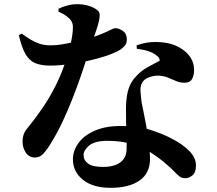

<svg xmlns="http://www.w3.org/2000/svg" viewBox="-20 -836 1040 919"><path d="M509 63Q425 63 377 24.5Q329 -14 329 -73Q329 -114 355 -150.5Q381 -187 432.5 -210Q484 -233 558 -233Q642 -233 701 -214Q760 -195 801 -173Q851 -148 884.5 -115Q918 -82 918 -44Q918 -11 901.5 3Q885 17 866 17Q850 17 838 7.5Q826 -2 811.5 -17.5Q797 -33 775 -51Q747 -76 708 -102Q669 -128 616 -145Q563 -162 494 -162Q434 -162 407 -139.5Q380 -117 380 -94Q380 -69 401.5 -53Q423 -37 474 -37Q508 -37 533 -46.5Q558 -56 572 -75Q586 -94 586 -123Q587 -147 585.5 -180.5Q584 -214 583.5 -249Q583 -284 583 -313Q583 -362 591.5 -397Q600 -432 621 -459Q652 -496 686.5 -514.5Q721 -533 744 -545Q745 -551 742 -557Q739 -563 732 -568Q717 -582 692 -590.5Q667 -599 635 -602L634 -619Q679 -635 721 -635Q763 -635 794 -627Q846 -612 877.5 -579Q909 -546 909 -501Q909 -475 899 -457.5Q889 -440 863 -440Q841 -440 822 -448.5Q803 -457 782 -465.5Q761 -474 731 -474Q711 -473 690.5 -465Q670 -457 661 -441Q651 -425 652.5 -400Q654 -375 658 -345Q662 -325 668.5 -293.5Q675 -262 681.5 -225Q688 -188 693 -149Q698 -110 698 -75Q698 -7 648 28Q598 63 509 63ZM148 -82Q119 -82 103.5 -105.5Q88 -129 88 -157Q88 -177 93.5 -193Q99 -209 114 -226Q150 -270 184.5 -320.5Q219 -371 248.5 -430.5Q278 -490 300 -560Q309 -590 315.5 -615.5Q322 -641 325.5 -664Q329 -687 329 -706Q329 -722 322.5 -733.5Q316 -745 303 -755Q291 -765 279 -771Q267 -777 260 -780V-794Q275 -802 300 -809Q325 -816 348 -816Q380 -816 405.5 -808Q431 -800 446 -787Q456 -780 457 -767.5Q458 -755 453.5 -735Q449 -715 439 -686Q429 -657 414 -615Q408 -597 396 -559.5Q384 -522 367 -472.5Q350 -423 328.5 -368Q307 -313 281.5 -258Q256 -203 227 -156Q207 -122 189 -102Q171 -82 148 -82ZM221 -522Q178 -522 149.5 -533.5Q121 -545 102.5 -576.5Q84 -608 70 -668L84 -675Q105 -660 125 -647.5Q145 -635 168 -627Q191 -619 223 -619Q248 -619 276 -623.5Q304 -628 330 -633.5Q356 -639 372 -643Q428 -658 460 -671Q492 -684 508 -692.5Q524 -701 532 -701Q549 -701 568 -688Q587 -675 587 -648Q587 -630 579 -619.5Q571 -609 557 -599Q533 -584 492.5 -570Q452 -556 404.5 -545.5Q357 -535 309 -528.5Q261 -522 221 -522Z"/></svg>

Font: Noto Serif JP ExtraBold
Style: Regular
Weight: 800
Designer: Ryoko NISHIZUKA 西塚涼子 (kana & ideographs); Frank Grießhammer (Latin, Greek & Cyrillic); Wenlong ZHANG 张文龙 (bopomofo); San
Foundry: Adobe
Version: Version 2.003-H1;hotconv 1.1.1;makeotfexe 2.6.0